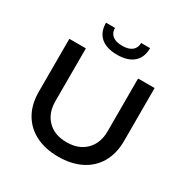

<svg xmlns="http://www.w3.org/2000/svg" viewBox="-195 -1034 1171 1207"><g transform="rotate(30 390.5 -430.0)"><path d="M390 10Q297 10 227.5 -24.5Q158 -59 119.5 -125Q81 -191 81 -283V-667H201V-284Q201 -198 251.5 -146.5Q302 -95 390 -95Q478 -95 529 -146.5Q580 -198 580 -284V-667H700V-283Q700 -191 661.5 -125Q623 -59 553 -24.5Q483 10 390 10ZM390 -730Q313 -730 271.5 -766Q230 -802 230 -870H295Q295 -834 319.5 -814.5Q344 -795 390 -795Q436 -795 460.5 -814.5Q485 -834 485 -870H550Q550 -802 508.5 -766Q467 -730 390 -730Z"/></g></svg>

Font: Madhuban Medium
Style: Regular
Weight: 500
Designer: jaikishan Patel
Foundry: MagicType
Version: Version 1.000